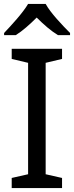

<svg xmlns="http://www.w3.org/2000/svg" viewBox="-20 -964 379 984"><path d="M214 -944H124C98 -899 38 -834 1 -795V-784H61C96 -806 132 -838 168 -874C204 -838 242 -805 277 -784H339V-795C301 -833 238 -899 214 -944ZM298 0V-52L214 -71V-642L298 -662V-714H40V-662L124 -642V-71L40 -52V0Z"/></svg>

Font: Noto Sans Hebrew Droid
Style: Bold
Weight: 700
Designer: Monotype Design Team
Foundry: Monotype Imaging Inc.
Version: Version 1.100